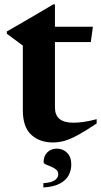

<svg xmlns="http://www.w3.org/2000/svg" viewBox="-20 -633 458 870"><path d="M229 -145.5Q229 -77 311.5 -77Q334 -77 359 -80.5Q384 -84 418 -93V-73.5Q367 -39.5 333 -21Q299 -2.5 272.8 5Q246.5 12.5 219.5 12.5Q160 12.5 121.8 -22.2Q83.5 -57 83.5 -133V-426.5L11 -480V-490.5Q18 -494.5 39.8 -507Q61.5 -519.5 92 -537.2Q122.5 -555 156.5 -574.8Q190.5 -594.5 221 -613H229V-512H401L391.5 -442.5H229ZM176.5 197Q214 194.5 229 183.2Q244 172 244 157Q244 143.5 234 135.2Q224 127 210.8 121.8Q197.5 116.5 187.5 112Q177.5 107.5 177.5 101.5Q177.5 74.5 194.2 57.5Q211 40.5 238 40.5Q265 40.5 284 59.2Q303 78 303 113Q303 137 291.8 159.8Q280.5 182.5 252.8 198Q225 213.5 176.5 216.5Z"/></svg>

Font: Newsreader Display SemiBold
Style: Regular
Weight: 600
Designer: Hugues Gentile
Foundry: Production Type
Version: Version 1.001